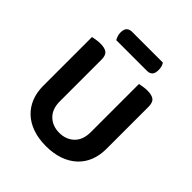

<svg xmlns="http://www.w3.org/2000/svg" viewBox="-217 -932 1090 1090"><g transform="rotate(45 328.5 -386.5)"><path d="M328 16Q268 16 221 -0.5Q174 -17 141.5 -47.5Q109 -78 92 -120.5Q75 -163 75 -216V-607Q83 -609 100.5 -612Q118 -615 135 -615Q171 -615 187.5 -602Q204 -589 204 -554V-221Q204 -158 239 -124.5Q274 -91 328 -91Q382 -91 417 -124.5Q452 -158 452 -221V-607Q461 -609 478 -612Q495 -615 512 -615Q548 -615 565 -602Q582 -589 582 -554V-216Q582 -163 565 -120.5Q548 -78 515 -47.5Q482 -17 435 -0.5Q388 16 328 16ZM185 -692Q180 -700 175.5 -712.5Q171 -725 171 -739Q171 -767 183 -778Q195 -789 215 -789H462Q475 -771 475 -742Q475 -715 463.5 -703.5Q452 -692 432 -692Z"/></g></svg>

Font: Baloo Bhaina 2 SemiBold
Style: Regular
Weight: 600
Designer: Yesha Goshar, Manish Minz, Shuchita Grover and Ek Type
Foundry: Ek Type
Version: Version 1.640;hotconv 1.0.111;makeotfexe 2.5.65597; ttfautoh